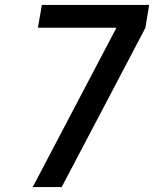

<svg xmlns="http://www.w3.org/2000/svg" viewBox="-20 -755 640 775"><path d="M112 0 140 -53 450 -643H133L149 -735H582L567 -643L410 -344L229 0Z"/></svg>

Font: Iosevka Curly SmBdExObl
Style: Regular
Weight: 600
Width: 7
Italic angle: -9°
Monospace: yes
Designer: Belleve Invis
Foundry: Belleve Invis
Version: Version 11.1.0; ttfautohint (v1.8.3)